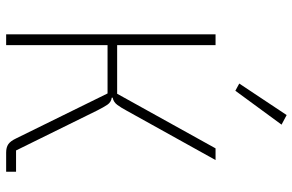

<svg xmlns="http://www.w3.org/2000/svg" viewBox="-188 -788 975 640"><g transform="rotate(90 300.0 -467.5)"><path d="M94 -698H130V-370H292L474 -698H513L348 -401Q339 -384 329.5 -371Q320 -358 305 -355V-352Q320 -350 328.5 -337.5Q337 -325 348 -303L481 -33H552V0H488Q471 0 460.5 -7Q450 -14 441 -33L291 -338H130V0H94ZM282 -764 258 -777 363 -935 395 -918Z"/></g></svg>

Font: IBM Plex Mono ExtLt
Style: Regular
Weight: 200
Monospace: yes
Designer: Mike Abbink, Paul van der Laan, Pieter van Rosmalen
Foundry: Bold Monday
Version: Version 2.3